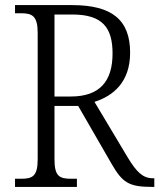

<svg xmlns="http://www.w3.org/2000/svg" viewBox="-20 -734 626 754"><path d="M39 0H282V-32H260C214 -32 194 -41 194 -108V-318H287L418 -91C460 -18 485 0 576 0H586V-34H580C541 -34 516 -59 482 -115L351 -334C424 -357 491 -411 491 -527C491 -655 421 -714 263 -714H39V-682H62C106 -682 128 -672 128 -605V-108C128 -41 107 -32 62 -32H39ZM258 -355H194V-677H264C382 -677 422 -626 422 -524C422 -414 371 -355 258 -355Z"/></svg>

Font: Noto Serif Thai SemiCondensed Light
Style: Regular
Weight: 300
Width: 4
Designer: Monotype Design Team
Foundry: Monotype Imaging Inc.
Version: Version 2.002